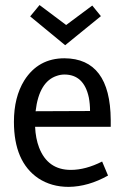

<svg xmlns="http://www.w3.org/2000/svg" viewBox="-20 -730 484 761"><path d="M408.2 -34.2 384.8 -89.8Q319.3 -56.6 260.7 -56.6Q168.9 -56.6 134.8 -145.5Q121.1 -181.6 119.1 -227.5H418.9V-254.9Q417 -498 235.4 -499Q131.8 -499 76.2 -411.1Q35.2 -344.7 35.2 -247.1Q35.2 -88.9 131.8 -23.4Q183.6 10.7 252 10.7Q330.1 9.8 408.2 -34.2ZM235.4 -434.6Q312.5 -434.6 332 -343.8Q336.9 -318.4 336.9 -290L121.1 -289.1Q134.8 -407.2 206.1 -429.7Q220.7 -434.6 235.4 -434.6ZM238.3 -550.8 379.9 -666 345.7 -708 242.2 -630.9 136.7 -710 99.6 -665Z"/></svg>

Font: Yaldevi Colombo Medium
Style: Regular
Weight: 500
Designer: Sol Matas, Denzil Rajitha, Kosala Senevirathne and Pathum Egodawatta
Foundry: Mooniak
Version: Version 1.020 ; ttfautohint (v1.6)